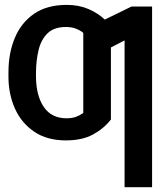

<svg xmlns="http://www.w3.org/2000/svg" viewBox="-20 -573 666 797"><path d="M611.3 -545.9V204.1H497.1V-405.3L440.4 -376V-77.1Q412.1 -40 366.7 -15.1Q321.3 9.8 253.4 9.8Q174.8 9.8 121.6 -26.6Q68.4 -63 41.7 -123Q15.1 -183.1 15.1 -254.9V-273.4Q15.1 -352.1 41.5 -415.5Q67.9 -479 121.6 -515.9Q175.3 -552.7 257.3 -552.7Q307.6 -552.7 347.4 -535.4Q387.2 -518.1 415 -491.7L525.9 -545.9ZM256.3 -82Q278.3 -82 294.9 -87.9Q311.5 -93.8 325.7 -104V-436.5Q312 -447.8 294.4 -454.3Q276.9 -460.9 253.4 -460.9Q204.1 -460.9 177.2 -434.6Q150.4 -408.2 140.1 -365.2Q129.9 -322.3 129.4 -273.4V-254.9Q129.9 -175.8 161.9 -128.9Q193.8 -82 256.3 -82Z"/></svg>

Font: Inter Tight Medium
Style: Regular
Weight: 500
Designer: Rasmus Andersson
Foundry: rsms
Version: Version 3.004; ttfautohint (v1.8.4.7-5d5b)